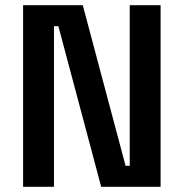

<svg xmlns="http://www.w3.org/2000/svg" viewBox="-20 -720 708 740"><path d="M69 0V-700H299L464 -81H480V-700H599V0H370L205 -619H188V0Z"/></svg>

Font: Space Grotesk Light SemiBold
Style: Regular
Weight: 600
Version: Version 2.000